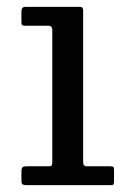

<svg xmlns="http://www.w3.org/2000/svg" viewBox="-20 -540 372 560"><path d="M120.5 -465C128.5 -465 132.5 -461 132.5 -453V-69C132.5 -63.7 132 -60 131 -58C130 -56 126.7 -55 121 -55H59C53 -55 48.8 -54.2 46.2 -52.5C43.8 -50.8 42.5 -46.7 42.5 -40V-12C42.5 -6.7 43.7 -3.3 46 -2C48.3 -0.7 52.3 0 58 0H303C307.7 0 310.4 -0.8 311.2 -2.5C312.1 -4.2 312.5 -7.3 312.5 -12V-45C312.5 -49.7 311.7 -52.5 310 -53.5C308.3 -54.5 305.2 -55 300.5 -55H233C226 -55 222.5 -59 222.5 -67V-509.5C222.5 -516.5 219.3 -520 213 -520H54.5C46.5 -520 42.5 -515.7 42.5 -507V-477C42.5 -472 43 -468.8 44 -467.2C45 -465.8 48 -465 53 -465Z"/></svg>

Font: Besley*
Style: Regular
Weight: 400
Designer: Owen Earl
Foundry: indestructible type*
Version: Version 3.000; ttfautohint (v1.8.3)